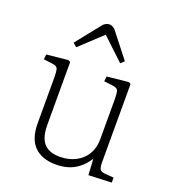

<svg xmlns="http://www.w3.org/2000/svg" viewBox="-138 -859 887 980"><g transform="rotate(20 305.5 -369.0)"><path d="M276 14Q200 14 158.5 -27Q117 -68 117 -153V-402Q117 -431 113 -446Q109 -461 83 -464L35 -470L38 -497L154 -509L166 -503V-162Q166 -118 177.5 -89Q189 -60 214.5 -45Q240 -30 280 -30Q329 -30 366.5 -49.5Q404 -69 424.5 -103.5Q445 -138 445 -183V-402Q445 -431 441 -446Q437 -461 411 -464L363 -470L366 -497L482 -509L494 -503V-77Q494 -50 500.5 -40Q507 -30 526 -28L576 -24V3L451 8L446 -78H445Q423 -44 396 -23.5Q369 -3 339 5.5Q309 14 276 14ZM169 -584 149 -602 251 -730Q259 -741 269 -746.5Q279 -752 289 -752Q296 -752 302.5 -749.5Q309 -747 315.5 -742Q322 -737 329 -727L427 -602L408 -584L289 -696Z"/></g></svg>

Font: Literata ExtraLight
Style: Regular
Weight: 250
Designer: Latin by Veronika Burian and Jose Scaglione. Greek by Irene Vlachou. Cyrillic by Vera Evstafieva.
Foundry: TypeTogether
Version: Version 3.103;gftools[0.9.29]